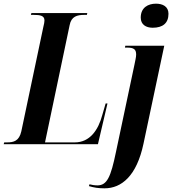

<svg xmlns="http://www.w3.org/2000/svg" viewBox="-52 -785 937 1045"><path d="M779 -634C834 -634 865 -659 865 -710C865 -750 833 -765 797 -765C754 -765 714 -744 714 -689C714 -651 743 -634 779 -634ZM-32 0H481L533 -222H523L505 -160C483 -77 437 -10 355 -10H193L327 -648C336 -696 368 -704 407 -704H421L423 -714H119L116 -704H131C166 -704 190 -700 190 -674C190 -666 188 -654 184 -639L64 -70C52 -17 22 -10 -14 -10H-29ZM517 240C609 240 692 173 729 -3L842 -536H630L628 -526H639C677 -526 689 -516 689 -488C689 -473 684 -456 680 -434L579 43C551 178 531 224 478 224C464 224 444 221 435 218L432 228C460 236 482 240 517 240Z"/></svg>

Font: Noto Serif Display Condensed
Style: Bold Italic
Weight: 700
Width: 3
Italic angle: -12°
Designer: Monotype Design Team
Foundry: Monotype Imaging Inc.
Version: Version 2.009